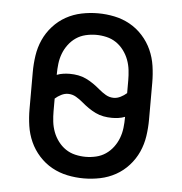

<svg xmlns="http://www.w3.org/2000/svg" viewBox="-44 -570 588 621"><g transform="rotate(5 250.0 -260.0)"><path d="M250 8Q223 8 196.5 2.5Q170 -3 146.5 -16Q123 -29 104.5 -49.5Q86 -70 75 -94.5Q64 -119 60 -146Q56 -173 56 -200V-320Q56 -347 60 -374Q64 -401 75 -425.5Q86 -450 104.5 -470.5Q123 -491 146.5 -504Q170 -517 196.5 -522.5Q223 -528 250 -528Q277 -528 303.5 -522.5Q330 -517 353.5 -504Q377 -491 395.5 -470.5Q414 -450 425 -425.5Q436 -401 440 -374Q444 -347 444 -320V-200Q444 -173 440 -146Q436 -119 425 -94.5Q414 -70 395.5 -49.5Q377 -29 353.5 -16Q330 -3 303.5 2.5Q277 8 250 8ZM324 -260Q335 -260 346 -265.5Q357 -271 366 -279V-320Q366 -337 364 -354Q362 -371 356 -387Q350 -403 339.5 -417Q329 -431 315 -440.5Q301 -450 284 -454Q267 -458 250 -458Q233 -458 216 -454Q199 -450 185 -440.5Q171 -431 160.5 -417Q150 -403 144 -387Q138 -371 136 -354Q134 -337 134 -320V-318Q144 -322 155 -323.5Q166 -325 176 -325Q190 -325 203.5 -322.5Q217 -320 229.5 -314Q242 -308 253.5 -300Q265 -292 275.5 -283Q286 -274 298 -267Q310 -260 324 -260ZM250 -62Q267 -62 284 -66Q301 -70 315 -79.5Q329 -89 339.5 -103Q350 -117 356 -133Q362 -149 364 -166Q366 -183 366 -200V-202Q356 -198 345 -196.5Q334 -195 324 -195Q310 -195 296.5 -197.5Q283 -200 270.5 -206Q258 -212 246.5 -220Q235 -228 224.5 -237Q214 -246 202 -253Q190 -260 176 -260Q165 -260 154 -254.5Q143 -249 134 -241V-200Q134 -183 136 -166Q138 -149 144 -133Q150 -117 160.5 -103Q171 -89 185 -79.5Q199 -70 216 -66Q233 -62 250 -62Z"/></g></svg>

Font: Moesevka
Style: Regular
Weight: 400
Monospace: yes
Designer: Belleve Invis
Foundry: Belleve Invis
Version: Version 32.5.0; ttfautohint (v1.8.4)